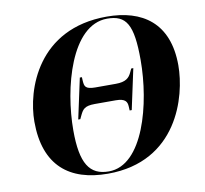

<svg xmlns="http://www.w3.org/2000/svg" viewBox="-81 -813 974 912"><g transform="rotate(-10 406.0 -357.0)"><path d="M368 11C703 11 786 -288 786 -438C786 -644 661 -725 491 -725C157 -725 66 -445 66 -293C66 -80 183 11 368 11ZM374 1C281 1 241 -60 241 -220C241 -423 317 -715 491 -715C583 -715 614 -666 614 -494C614 -284 540 1 374 1ZM273 -267H283L292 -286C304 -310 313 -326 363 -326H464C511 -326 519 -309 520 -286L521 -267H531L573 -462H563L554 -443C543 -420 527 -403 478 -403H379C330 -403 328 -419 326 -443L325 -462H315Z"/></g></svg>

Font: Noto Serif Display ExtraBold
Style: Italic
Weight: 800
Italic angle: -12°
Designer: Monotype Design Team
Foundry: Monotype Imaging Inc.
Version: Version 2.009